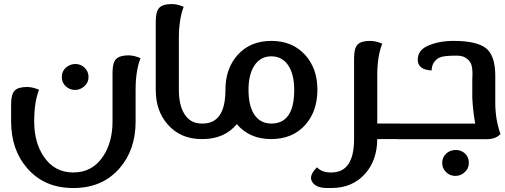

<svg xmlns="http://www.w3.org/2000/svg" viewBox="-20 -691 2509 954"><path d="M678.2 -401.9Q653.8 -339.8 653.8 -245.1V-86.9Q653.8 54.2 573.2 146Q487.8 243.2 346.2 243.2H342.8Q201.2 243.2 116.2 146Q35.2 54.2 35.2 -87.9V-172.9Q35.2 -223.1 53.2 -241.2Q70.8 -258.8 115.2 -258.8Q141.1 -258.8 173.8 -245.1Q149.9 -183.1 149.9 -87.9Q149.9 16.1 196.8 85.9Q250 166 344.2 166Q439 166 492.2 85.9Q539.1 16.1 539.1 -87.9V-330.1Q539.1 -379.9 557.1 -397.9Q575.2 -416 619.1 -416Q646 -416 678.2 -401.9ZM307.1 -262.2Q287.1 -279.8 287.1 -309.1Q287.1 -335.9 307.1 -355Q328.1 -373 355 -373Q380.9 -373 399.9 -355Q419.9 -335.9 419.9 -309.1Q419.9 -280.8 399.9 -263.2Q378.9 -244.1 353 -244.1Q326.2 -244.1 307.1 -262.2Z M986.8 -77.1V0H981.9Q877 0 814 -71.8Q753.9 -139.2 753.9 -244.1V-585Q753.9 -634.8 772 -652.8Q789.6 -670.9 834 -670.9Q859.9 -670.9 892.6 -657.2Q868.7 -595.2 868.7 -500V-244.1Q868.7 -169.9 895.5 -126Q924.8 -77.1 981.9 -77.1Z M1328.1 -77.1Q1441.9 -77.1 1441.9 -244.1Q1441.9 -317.9 1415 -361.8Q1384.8 -411.1 1328.1 -411.1Q1272 -411.1 1241.7 -361.8Q1214.8 -317.9 1214.8 -244.1Q1214.8 -169.9 1240.7 -126Q1271 -77.1 1328.1 -77.1ZM1328.1 -487.8Q1434.1 -487.8 1497.1 -417Q1557.1 -350.1 1557.1 -245.1Q1557.1 -139.2 1498 -71.8Q1435.1 0 1326.7 0Q1219.7 0 1156.7 -74.2Q1094.7 0 986.8 0H981.9V-77.1H986.8Q1100.1 -77.1 1100.1 -244.1V-245.1Q1100.1 -349.1 1159.7 -417Q1222.7 -487.8 1328.1 -487.8Z M1964.4 0H1854.5Q1853.5 105 1795.4 170.9Q1732.4 243.2 1626.5 243.2H1606.4Q1544.4 243.2 1528.3 207Q1525.4 200.7 1525.4 193.4Q1525.4 169.9 1554.7 140.1Q1579.6 166 1622.6 166H1626.5Q1739.3 166 1739.3 0V-401.9Q1739.3 -452.1 1757.3 -470.2Q1775.4 -487.8 1819.3 -487.8Q1845.7 -487.8 1879.4 -474.1Q1854.5 -412.1 1854.5 -316.9V-77.1H1964.4Z M2290.5 71.8Q2309.6 89.8 2309.6 118.2Q2309.6 146 2289.6 164.1Q2269.5 183.1 2242.7 183.1Q2215.3 183.1 2196.3 164.1Q2177.2 146 2177.2 118.2Q2177.2 90.8 2197.3 71.8Q2217.3 54.2 2244.6 54.2Q2271.5 54.2 2290.5 71.8ZM2440.9 -179.7Q2440.9 -97.7 2466.8 -24.9Q2442.9 0.5 2399.4 0.5H1954.6V-76.7H2341.3Q2330.1 -137.2 2326.7 -204.1V-297.9Q2327.6 -311.5 2327.6 -322.8Q2327.6 -352.1 2322.3 -368.7Q2315.9 -389.6 2293 -404.3Q2276.4 -414.6 2248.5 -414.6Q2184.6 -414.6 2164.6 -405.3Q2126.5 -387.2 2124.5 -340.8Q2055.7 -344.7 2055.7 -394Q2055.7 -440.9 2104.5 -462.9Q2159.2 -487.8 2233.9 -487.8Q2351.1 -487.8 2397 -449.7Q2440.9 -412.6 2440.9 -313.5Z"/></svg>

Font: Sukar
Style: Bold
Weight: 700
Designer: Dario Muhafara - Ghiath Alsory
Foundry: Dario Muhafara - Ghiath Alsory
Version: Version 1.00 March 27, 2016, initial release